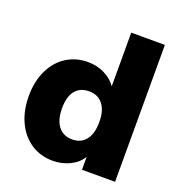

<svg xmlns="http://www.w3.org/2000/svg" viewBox="-133 -849 910 970"><g transform="rotate(20 321.5 -364.0)"><path d="M589 -736V0H411V-69Q389 -33 347 -12.5Q305 8 255 8Q190 8 139 -25.5Q88 -59 59.5 -119.5Q31 -180 31 -259Q31 -337 59.5 -397Q88 -457 139 -489.5Q190 -522 255 -522Q303 -522 343.5 -502Q384 -482 408 -448V-736ZM411 -257Q411 -318 384.5 -351.5Q358 -385 311 -385Q262 -385 236 -352.5Q210 -320 210 -259Q210 -196 236.5 -161.5Q263 -127 311 -127Q359 -127 385 -160.5Q411 -194 411 -257Z"/></g></svg>

Font: Muli Black
Style: Regular
Weight: 900
Designer: Vernon Adams
Foundry: Vernon Adams
Version: Version 2.001